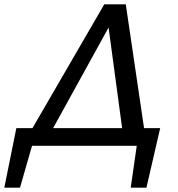

<svg xmlns="http://www.w3.org/2000/svg" viewBox="-66 -678 830 893"><path d="M679 -82 615 195H542L570 0H83L27 195H-46L10 -82H85L419 -658H519L604 -82ZM502 -82 439 -550 181 -82Z"/></svg>

Font: Ysabeau Infant Semibold
Style: Italic
Weight: 600
Italic angle: -12°
Designer: Christian Thalmann (Catharsis Fonts)
Version: Version 0.003